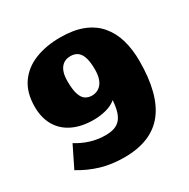

<svg xmlns="http://www.w3.org/2000/svg" viewBox="-164 -864 1011 1027"><g transform="rotate(-30 342.0 -350.0)"><path d="M318 14Q239 14 174 -5.5Q109 -25 50 -61L114 -191Q154 -166 198 -152.5Q242 -139 289 -139Q320 -139 342.5 -146.5Q365 -154 380 -170.5Q395 -187 403.5 -214.5Q412 -242 415 -283Q389 -261 351.5 -251.5Q314 -242 277 -242Q201 -242 147 -268Q93 -294 64.5 -343Q36 -392 36 -460Q36 -547 75.5 -603.5Q115 -660 183.5 -687Q252 -714 339 -714Q421 -714 479 -691Q537 -668 573.5 -625Q610 -582 627 -523.5Q644 -465 644 -393Q644 -187 564 -86.5Q484 14 318 14ZM332 -359Q349 -359 364 -365.5Q379 -372 390.5 -385.5Q402 -399 408.5 -420.5Q415 -442 415 -473Q415 -513 407.5 -541.5Q400 -570 382.5 -585Q365 -600 336 -600Q319 -600 304.5 -594Q290 -588 279 -575Q268 -562 262 -541.5Q256 -521 256 -491Q256 -438 266 -409Q276 -380 293.5 -369.5Q311 -359 332 -359Z"/></g></svg>

Font: Literata Variable Black
Style: Regular
Weight: 900
Designer: Latin by Veronika Burian and Jose Scaglione. Greek by Irene Vlachou. Cyrillic by Vera Evstafieva.
Foundry: TypeTogether
Version: Version 3.021